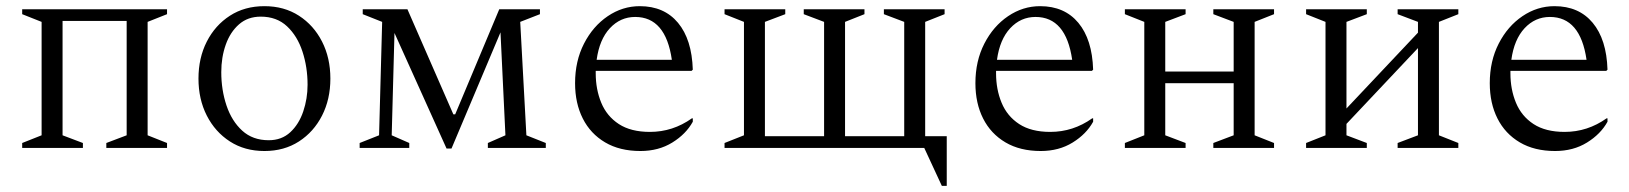

<svg xmlns="http://www.w3.org/2000/svg" viewBox="-20 -480 5287 623"><path d="M115 -409 52 -434V-450H522V-434L459 -409V-41L522 -16V0H325V-16L391 -41V-412H183V-41L249 -16V0H52V-16L115 -41Z M838 10Q774 10 726 -21Q678 -52 651 -105Q624 -158 624 -225Q624 -292 651 -345Q678 -398 726 -429Q774 -460 838 -460Q902 -460 950 -429Q998 -398 1025 -345Q1052 -292 1052 -225Q1052 -158 1025 -105Q998 -52 950 -21Q902 10 838 10ZM852 -25Q894 -25 922 -51Q950 -77 964 -118.5Q978 -160 978 -205Q978 -262 961.5 -312.5Q945 -363 911.5 -394.5Q878 -426 826 -426Q784 -426 755.5 -401Q727 -376 712.5 -335Q698 -294 698 -246Q698 -188 715 -137.5Q732 -87 766 -56Q800 -25 852 -25Z M1220 -409 1157 -434V-450H1302L1451 -109H1457L1600 -450H1732V-434L1668 -409L1688 -41L1751 -16V0H1563V-16L1620 -41L1604 -375L1445 2H1429L1260 -373L1251 -41L1308 -16V0H1147V-16L1210 -41Z M2058 10Q1991 10 1943.5 -18Q1896 -46 1871 -95.5Q1846 -145 1846 -210Q1846 -282 1875 -338.5Q1904 -395 1952 -427.5Q2000 -460 2056 -460Q2135 -460 2180 -406Q2225 -352 2228 -254L2224 -250H1913Q1913 -246 1913 -242Q1913 -190 1931 -146.5Q1949 -103 1988 -77.5Q2027 -52 2089 -52Q2163 -52 2225 -96H2228V-85Q2206 -45 2161.5 -17.5Q2117 10 2058 10ZM2041 -425Q1993 -425 1959 -388.5Q1925 -352 1916 -286H2160Q2140 -425 2041 -425Z M2394 -41V-409L2331 -434V-450H2528V-434L2462 -409V-38H2654V-409L2588 -434V-450H2785V-434L2722 -409V-38H2914V-409L2848 -434V-450H3045V-434L2982 -409V-38H3052V123H3036L2979 0H2331V-16Z M3357 10Q3290 10 3242.5 -18Q3195 -46 3170 -95.5Q3145 -145 3145 -210Q3145 -282 3174 -338.5Q3203 -395 3251 -427.5Q3299 -460 3355 -460Q3434 -460 3479 -406Q3524 -352 3527 -254L3523 -250H3212Q3212 -246 3212 -242Q3212 -190 3230 -146.5Q3248 -103 3287 -77.5Q3326 -52 3388 -52Q3462 -52 3524 -96H3527V-85Q3505 -45 3460.5 -17.5Q3416 10 3357 10ZM3340 -425Q3292 -425 3258 -388.5Q3224 -352 3215 -286H3459Q3439 -425 3340 -425Z M3693 -409 3630 -434V-450H3827V-434L3761 -409V-248H3983V-409L3917 -434V-450H4114V-434L4051 -409V-41L4114 -16V0H3917V-16L3983 -41V-210H3761V-41L3827 -16V0H3630V-16L3693 -41Z M4281 -409 4218 -434V-450H4415V-434L4349 -409V-128L4581 -374V-409L4515 -434V-450H4712V-434L4649 -409V-41L4712 -16V0H4515V-16L4581 -41V-324L4349 -78V-41L4415 -16V0H4218V-16L4281 -41Z M5026 10Q4959 10 4911.5 -18Q4864 -46 4839 -95.5Q4814 -145 4814 -210Q4814 -282 4843 -338.5Q4872 -395 4920 -427.5Q4968 -460 5024 -460Q5103 -460 5148 -406Q5193 -352 5196 -254L5192 -250H4881Q4881 -246 4881 -242Q4881 -190 4899 -146.5Q4917 -103 4956 -77.5Q4995 -52 5057 -52Q5131 -52 5193 -96H5196V-85Q5174 -45 5129.5 -17.5Q5085 10 5026 10ZM5009 -425Q4961 -425 4927 -388.5Q4893 -352 4884 -286H5128Q5108 -425 5009 -425Z"/></svg>

Font: Spectral Light
Style: Regular
Weight: 300
Designer: Jean-Baptiste Levee
Foundry: Production Type
Version: Version 2.001